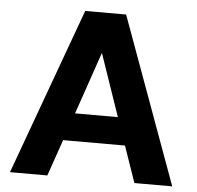

<svg xmlns="http://www.w3.org/2000/svg" viewBox="-51 -752 824 804"><g transform="rotate(5 361.0 -350.0)"><path d="M20 0 275 -700H447L702 0H543L490 -153H230L177 0ZM360 -531 270 -269H450Z"/></g></svg>

Font: DM Sans Black
Style: Regular
Weight: 900
Designer: Colophon Foundry, Jonny Pinhorn
Foundry: Colophon Foundry
Version: Version 4.004; ttfautohint (v1.8.4.7-5d5b)